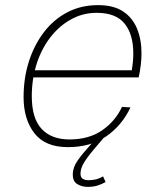

<svg xmlns="http://www.w3.org/2000/svg" viewBox="-20 -562 640 749"><path d="M245 12Q156 12 114 -42.5Q72 -97 72 -183Q72 -257 92.5 -321.5Q113 -386 151 -436Q189 -486 242.5 -514Q296 -542 363 -542Q423 -542 460 -517.5Q497 -493 514.5 -450.5Q532 -408 532 -354Q532 -332 529 -307Q526 -282 521 -260H110Q104 -224 104 -187Q104 -100 142.5 -59Q181 -18 251 -18Q326 -18 377.5 -53Q429 -88 456 -145L489 -143Q456 -73 395 -30.5Q334 12 245 12ZM357 -512Q300 -512 251 -483Q202 -454 167 -403.5Q132 -353 116 -288H494Q500 -323 500 -354Q500 -428 466 -470Q432 -512 357 -512ZM322 167Q300 167 282 156.5Q264 146 264 119Q264 91 283 64Q302 37 333 3L368 -35L385 -25L351 15Q322 49 308 72Q294 95 294 115Q294 130 303 135.5Q312 141 325 141Q359 141 382 126L392 148Q376 157 360 162Q344 167 322 167Z"/></svg>

Font: Geist Mono Thin
Style: Italic
Weight: 100
Italic angle: -12°
Monospace: yes
Designer: Basement.studio, Andrés Briganti, Mateo Zaragoza
Foundry: Basement.studio, Vercel, Andrés Briganti, Guido Ferreyra, Mateo Zaragoza
Version: Version 1.500; ttfautohint (v1.8.4.7-5d5b)